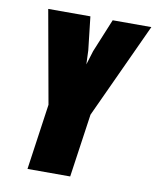

<svg xmlns="http://www.w3.org/2000/svg" viewBox="-71 -648 578 704"><g transform="rotate(10 218.0 -295.5)"><path d="M79 0 114 -245 52 -591H209L223 -467L225 -415L241 -467L292 -591H436L272 -236L238 0Z"/></g></svg>

Font: Alumni Sans Thin Black
Style: Italic
Weight: 900
Italic angle: -8°
Version: Version 1.016